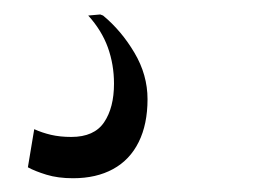

<svg xmlns="http://www.w3.org/2000/svg" viewBox="-20 -44 366 272"><path d="M83.5 208.5Q62 208.5 45.8 203.5Q29.5 198.5 19.5 193L28.5 139Q39.5 144 52.2 147Q65 150 81 150Q113.5 150 127.5 129.2Q141.5 108.5 141.5 74.5Q141.5 47.5 132.8 23.2Q124 -1 105 -22L122 -23.5L126 -22Q152 -0.5 170.5 30.8Q189 62 189 96.5Q189 132 176.5 157.2Q164 182.5 140.2 195.5Q116.5 208.5 83.5 208.5Z"/></svg>

Font: Merriweather Light 18pt Light
Style: Italic
Weight: 300
Italic angle: -7.8°
Version: Version 2.101